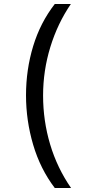

<svg xmlns="http://www.w3.org/2000/svg" viewBox="-20 -812 459 967"><path d="M256 135Q183 39 147 -83Q111 -205 111 -332Q111 -461 147 -579.5Q183 -698 256 -792H337Q270 -694 233.5 -575Q197 -456 197 -331Q197 -204 232.5 -85Q268 34 338 135Z"/></svg>

Font: uhindi25
Style: Book
Weight: 400
Designer: Jelle Bosma - Monotype Design Team
Foundry: Monotype Imaging Inc.
Version: Version 2.003